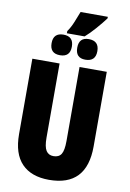

<svg xmlns="http://www.w3.org/2000/svg" viewBox="-111 -1118 811 1194"><g transform="rotate(10 294.5 -521.0)"><path d="M349 -907Q378 -932 412.5 -971.5Q447 -1011 470 -1042V-1052H298Q285 -1019 271 -984Q257 -949 237 -921V-907ZM443 -830Q443 -895 378 -895Q316 -895 316 -830Q316 -765 378 -765Q443 -765 443 -830ZM282 -830Q282 -895 218 -895Q154 -895 154 -830Q154 -765 218 -765Q282 -765 282 -830ZM351 -714V-247Q351 -187 336 -163.5Q321 -140 287 -140Q256 -140 240.5 -164Q225 -188 225 -246V-714H53V-238Q53 -114 113 -52Q173 10 285 10Q523 10 523 -242V-714Z"/></g></svg>

Font: Noto Sans Display Condensed Black
Style: Regular
Weight: 900
Width: 3
Designer: Monotype Design team
Foundry: Monotype Imaging Inc.
Version: 1.000